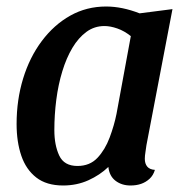

<svg xmlns="http://www.w3.org/2000/svg" viewBox="-20 -550 567 590"><path d="M174 20Q123 20 91.5 -4.5Q60 -29 45.5 -71.5Q31 -114 31 -169Q31 -243 51 -308.5Q71 -374 108.5 -424Q146 -474 196 -502Q246 -530 306 -530Q355 -530 409 -509L510 -522L430 -104Q429 -95 427 -83Q425 -71 425 -62Q425 -47 432.5 -38Q440 -29 456 -28Q451 -11 439.5 -0.5Q428 10 413.5 15Q399 20 381 20Q354 20 335 5.5Q316 -9 313 -37Q287 -12 251.5 4Q216 20 174 20ZM218 -40Q256 -40 279.5 -65Q303 -90 317 -127.5Q331 -165 338 -200L382 -439Q362 -455 340.5 -462.5Q319 -470 301 -470Q270 -470 245.5 -452Q221 -434 202.5 -403Q184 -372 171.5 -331Q159 -290 153 -243.5Q147 -197 147 -150Q147 -104 162 -72Q177 -40 218 -40Z"/></svg>

Font: Sansita Swashed Light
Style: Regular
Weight: 400
Version: Version 1.003